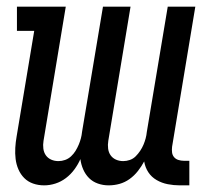

<svg xmlns="http://www.w3.org/2000/svg" viewBox="-20 -550 640 578"><path d="M113 8Q95 8 79.5 2.5Q64 -3 53 -14Q42 -25 35.5 -40Q29 -55 27 -71.5Q25 -88 26 -105Q27 -122 30 -139L83 -457H31V-530H178L111 -126Q109 -114 110.5 -102.5Q112 -91 118 -82.5Q124 -74 134 -69.5Q144 -65 156 -65Q166 -65 176 -68.5Q186 -72 194 -79.5Q202 -87 207.5 -96Q213 -105 217 -114.5Q221 -124 223.5 -133.5Q226 -143 227 -153L290 -530H373L306 -126Q304 -114 305.5 -102.5Q307 -91 313 -82.5Q319 -74 329 -69.5Q339 -65 351 -65Q361 -65 371 -68.5Q381 -72 388.5 -79.5Q396 -87 402 -96Q408 -105 412 -114.5Q416 -124 418.5 -133.5Q421 -143 422 -153L485 -530H568L498 -108Q497 -99 498 -91Q499 -83 504 -77Q509 -71 517 -68.5Q525 -66 533 -66H550V8H521Q503 8 485 4.5Q467 1 451.5 -8Q436 -17 426.5 -31.5Q417 -46 414 -64Q406 -49 395 -35Q384 -21 370 -11Q356 -1 340 3.5Q324 8 307 8Q290 8 274.5 2.5Q259 -3 248 -14Q237 -25 230.5 -40Q224 -55 222 -71Q215 -55 204 -40Q193 -25 178.5 -14Q164 -3 147 2.5Q130 8 113 8Z"/></svg>

Font: Iosevka Curly Slab Extended
Style: Italic
Weight: 400
Width: 7
Italic angle: -9°
Monospace: yes
Designer: Belleve Invis
Foundry: Belleve Invis
Version: Version 11.1.0; ttfautohint (v1.8.3)